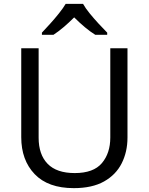

<svg xmlns="http://www.w3.org/2000/svg" viewBox="-20 -964 771 994"><path d="M640 -252Q640 -178 610 -118.5Q580 -59 518.5 -24.5Q457 10 362 10Q229 10 159.5 -62.5Q90 -135 90 -254V-714H180V-251Q180 -164 226.5 -116Q273 -68 367 -68Q464 -68 507.5 -119.5Q551 -171 551 -252V-714H640ZM410 -944Q422 -922 444.5 -894.5Q467 -867 491.5 -840.5Q516 -814 535 -795V-784H473Q447 -800 419 -823.5Q391 -847 364 -874Q337 -847 310 -824Q283 -801 257 -784H197V-795Q216 -815 239.5 -841Q263 -867 285 -894.5Q307 -922 320 -944Z"/></svg>

Font: Noto Sans Linear A
Style: Regular
Weight: 400
Designer: Monotype Design Team
Foundry: Monotype Imaging Inc.
Version: Version 2.002; ttfautohint (v1.8.4.7-5d5b)